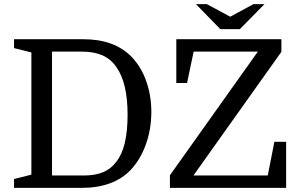

<svg xmlns="http://www.w3.org/2000/svg" viewBox="-20 -910 1453 930"><path d="M232 -60H387Q441 -60 479.5 -76Q518 -92 543 -126Q571 -161 584.5 -218Q598 -275 598 -354Q598 -510 543 -586Q517 -624 476 -642Q435 -660 377 -660H232ZM48 -720H384Q533 -720 616 -636Q663 -588 688 -518Q713 -448 713 -368Q713 -284 686.5 -210.5Q660 -137 613 -87Q530 0 375 0H48V-43L132 -64V-656L48 -677ZM1277 -60 1309 -223H1366V0H803V-61L1229 -660H918L886 -508H834V-720H1343V-659L917 -60ZM1142 -769 1261 -890H1208L1095 -829L982 -890H929L1047 -769Z"/></svg>

Font: Domine
Style: Regular
Weight: 400
Designer: Pablo Impallari, Rodrigo Fuenzalida, Brenda Gallo
Foundry: Pablo Impallari, Rodrigo Fuenzalida, Brenda Gallo
Version: Version 2.000